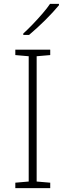

<svg xmlns="http://www.w3.org/2000/svg" viewBox="-20 -970 337 990"><path d="M239 0H59V-28L128 -34V-680L59 -686V-714H239V-686L169 -680V-34L239 -28ZM284 -943Q270 -926 252 -906.5Q234 -887 213.5 -866.5Q193 -846 171.5 -826.5Q150 -807 130 -790H100V-797Q122 -817 148.5 -844.5Q175 -872 199.5 -900.5Q224 -929 238 -950H284Z"/></svg>

Font: Noto Sans Hebrew Thin ExtraLight
Style: Regular
Weight: 250
Version: Version 3.001